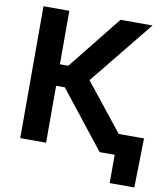

<svg xmlns="http://www.w3.org/2000/svg" viewBox="-94 -807 913 1043"><g transform="rotate(10 362.0 -286.0)"><path d="M499 0 251.5 -314H203.6V0H61V-727.5H203.6V-432.6H250L485.8 -727.5H662.6L377 -375.5L675.8 0ZM582 156.2V0H540.5V-115.2H723.6L717.8 156.2Z"/></g></svg>

Font: Inter Cardless Tabular Bold
Style: Bold
Weight: 700
Designer: Rasmus Andersson
Foundry: rsms
Version: Version 4.000;git-4fc901f